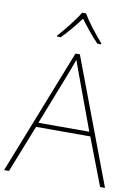

<svg xmlns="http://www.w3.org/2000/svg" viewBox="-101 -1015 779 1081"><g transform="rotate(10 288.5 -474.5)"><path d="M301 -949H279C255 -908 200 -839 163 -798V-792H184C221 -829 262 -879 290 -917C318 -879 357 -829 394 -792H415V-798C378 -839 325 -908 301 -949ZM549 0H577L307 -716H282L0 0H28L135 -271H445ZM325 -594 435 -296H144L260 -593C270 -620 283 -652 293 -682C306 -645 317 -617 325 -594Z"/></g></svg>

Font: Noto Sans Devanagari UI Thin
Style: Regular
Weight: 100
Designer: Jelle Bosma - Monotype Design Team
Foundry: Monotype Imaging Inc.
Version: Version 2.004